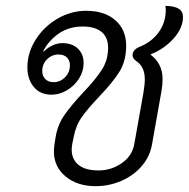

<svg xmlns="http://www.w3.org/2000/svg" viewBox="-20 -630 648 659"><path d="M165 -111Q165 -119 167 -135L171 -160Q178 -202 201 -235Q224 -268 265 -312Q308 -357 329.5 -390.5Q351 -424 351 -466Q351 -502 328.5 -520.5Q306 -539 264 -539Q217 -539 182 -515Q147 -491 128 -454L130 -453Q143 -466 160 -474Q177 -482 194 -482Q228 -482 247.5 -463Q267 -444 267 -414Q267 -385 251 -360Q235 -335 209.5 -320Q184 -305 157 -305Q118 -305 96 -331.5Q74 -358 74 -399Q74 -449 102.5 -494Q131 -539 177.5 -566Q224 -593 276 -593Q339 -593 376 -560.5Q413 -528 413 -473Q413 -421 390 -384Q367 -347 321 -299Q282 -258 261 -228.5Q240 -199 233 -160L228 -136Q226 -122 226 -117Q226 -83 249.5 -64Q273 -45 318 -45Q362 -45 398 -70Q434 -95 441 -136L472 -310Q477 -340 477 -357Q477 -379 470 -394.5Q463 -410 447 -421Q435 -430 435 -440Q435 -458 456 -468Q500 -485 524.5 -519Q549 -553 549 -596L548 -610Q579 -609 593.5 -600Q608 -591 608 -572Q608 -534 576 -498Q544 -462 496 -443Q538 -412 538 -359Q538 -337 534 -316L502 -136Q495 -93 466.5 -60Q438 -27 396 -9Q354 9 308 9Q246 9 205.5 -24Q165 -57 165 -111ZM220 -406Q220 -423 209.5 -433Q199 -443 181 -443Q158 -443 141.5 -426.5Q125 -410 125 -386Q125 -369 135.5 -358.5Q146 -348 164 -348Q187 -348 203.5 -365Q220 -382 220 -406Z"/></svg>

Font: K2D ExtraLight
Style: Italic
Weight: 275
Italic angle: -10°
Designer: Katatrad Aksorn Co.,Ltd.
Foundry: Cadson Demak Co.,Ltd.
Version: Version 1.000; ttfautohint (v1.6)